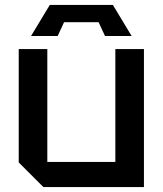

<svg xmlns="http://www.w3.org/2000/svg" viewBox="-20 -759 660 779"><path d="M564 -560V0H156L56 -100V-560H172V-102H448V-560ZM214 -613H106L182 -739H438L514 -613H406L380 -669H240Z"/></svg>

Font: Tektur Medium
Style: Regular
Weight: 500
Designer: Adam Jagosz
Foundry: Adam Jagosz
Version: Version 1.005;gftools[0.9.30]